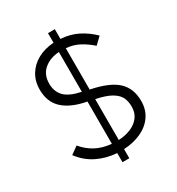

<svg xmlns="http://www.w3.org/2000/svg" viewBox="-199 -899 1006 1094"><g transform="rotate(-30 304.0 -352.5)"><path d="M284 72V12Q214 7 155.5 -22Q97 -51 56 -106L105 -141Q138 -101 182 -77.5Q226 -54 284 -49V-327Q186 -345 134 -392Q82 -439 82 -522Q82 -576 107.5 -618Q133 -660 178.5 -685Q224 -710 284 -714V-777H329V-713Q391 -709 440.5 -684Q490 -659 532 -618L488 -576Q452 -608 414 -628Q376 -648 329 -652V-380Q448 -356 499.5 -308Q551 -260 551 -177Q551 -120 522 -78.5Q493 -37 442.5 -14Q392 9 329 12V72ZM329 -48Q372 -50 408 -64.5Q444 -79 466 -107Q488 -135 488 -176Q488 -210 476 -236Q464 -262 430 -282.5Q396 -303 329 -317ZM284 -391V-653Q224 -649 185 -616Q146 -583 146 -524Q146 -472 177 -439.5Q208 -407 284 -391Z"/></g></svg>

Font: Zen Kaku Gothic New
Style: Regular
Weight: 400
Designer: Yoshimichi Ohira
Foundry: Positype
Version: Version 1.001